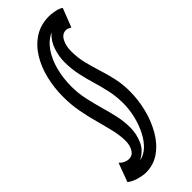

<svg xmlns="http://www.w3.org/2000/svg" viewBox="-345 -784 1039 1039"><g transform="rotate(-45 174.5 -265.0)"><path d="M5 77Q17 90 31.5 96.5Q46 103 60 103Q87 103 101.5 78.5Q116 54 116 22Q116 -21 105 -67.5Q94 -114 80 -164.5Q66 -215 55.5 -270.5Q45 -326 45 -387Q45 -456 60.5 -520.5Q76 -585 108 -637Q140 -689 188 -719.5Q236 -750 300 -750Q317 -750 343 -745Q369 -740 384 -729L342 -621Q333 -626 326 -629Q319 -632 311 -632Q282 -632 266 -602Q250 -572 250 -531Q250 -482 261 -437Q272 -392 286.5 -347Q301 -302 311.5 -254.5Q322 -207 322 -153Q322 -87 305.5 -21.5Q289 44 257 99Q225 154 178.5 187Q132 220 73 220Q50 220 18 211Q-14 202 -35 185ZM247 -678Q203 -657 174 -614Q145 -571 130.5 -514Q116 -457 116 -395Q116 -344 126.5 -295.5Q137 -247 150.5 -200Q164 -153 174.5 -106.5Q185 -60 185 -12Q185 35 165.5 80Q146 125 97 150Q131 144 159 117.5Q187 91 207.5 50.5Q228 10 239.5 -37.5Q251 -85 251 -132Q251 -185 240.5 -232.5Q230 -280 216.5 -325Q203 -370 193 -417Q183 -464 183 -516Q183 -559 198 -603.5Q213 -648 247 -678Z"/></g></svg>

Font: Georama Extra Condensed SemiBold
Style: Italic
Weight: 600
Width: 2
Italic angle: -9°
Designer: Jean-Baptiste Levee
Foundry: Production Type
Version: Version 1.000